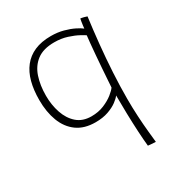

<svg xmlns="http://www.w3.org/2000/svg" viewBox="-180 -673 964 1025"><g transform="rotate(-30 302.0 -160.0)"><path d="M483 226.5Q476.5 226.5 462.2 225.5Q448 224.5 436 223Q432 186 429 132Q426 78 424.5 18.5Q423 -41 423 -94Q414.5 -81.5 392.5 -65Q370.5 -48.5 336.5 -36.5Q302.5 -24.5 257.5 -24.5Q188.5 -24.5 143.8 -57Q99 -89.5 77.2 -146.8Q55.5 -204 55.5 -277.5Q55.5 -339 68.5 -388Q81.5 -437 108.8 -471.5Q136 -506 178.2 -524.5Q220.5 -543 279.5 -543Q320.5 -543 355.5 -533.5Q390.5 -524 416.2 -511.2Q442 -498.5 454.5 -488Q455 -494 456.5 -506Q458 -518 460 -529.8Q462 -541.5 463 -545.5Q470 -545 484 -541.5Q498 -538 502 -536Q492 -461.5 483.5 -377Q475 -292.5 470.2 -208.2Q465.5 -124 465.5 -49.5Q465.5 7 468.5 60Q471.5 113 475.8 156Q480 199 483 226.5ZM254.5 -63Q297.5 -63 332.2 -77.5Q367 -92 390.8 -111Q414.5 -130 423 -143Q424 -157.5 426 -188.2Q428 -219 430.8 -257.2Q433.5 -295.5 436.8 -334Q440 -372.5 443 -403.8Q446 -435 448 -450.5Q442.5 -455 418.2 -468.2Q394 -481.5 357.8 -493.2Q321.5 -505 278 -505Q210.5 -505 171.2 -475.2Q132 -445.5 115 -394.5Q98 -343.5 98 -279.5Q98 -222.5 114.8 -173Q131.5 -123.5 166 -93.2Q200.5 -63 254.5 -63Z"/></g></svg>

Font: Grandstander Thin Thin
Style: Regular
Weight: 250
Version: Version 1.200